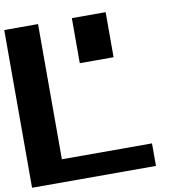

<svg xmlns="http://www.w3.org/2000/svg" viewBox="-93 -962 998 1049"><g transform="rotate(-10 406.0 -437.5)"><path d="M0 0H687.5V-125H187.5V-875H0ZM375 -625H562.5V-875H375Z"/></g></svg>

Font: Faithful 32x
Style: Semibold
Weight: 400
Foundry: Faithful Resource Pack
Version: Version 1.0; January 27, 2023